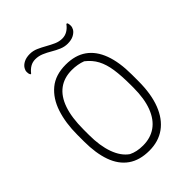

<svg xmlns="http://www.w3.org/2000/svg" viewBox="-266 -1043 1183 1183"><g transform="rotate(-45 325.0 -451.5)"><path d="M330 -720Q412 -720 466 -682Q520 -644 547.5 -570Q575 -496 575 -387V-331Q575 -219 544.5 -140.5Q514 -62 457 -21Q400 20 320 20Q236 20 181.5 -18.5Q127 -57 101 -130Q75 -203 75 -305V-363Q75 -466 101.5 -546.5Q128 -627 184 -673.5Q240 -720 330 -720ZM125 -312Q125 -217 149.5 -149.5Q174 -82 220 -50Q240 -40 263.5 -35Q287 -30 315 -30Q380 -30 427 -63Q474 -96 499.5 -162Q525 -228 525 -325V-345Q525 -428 516.5 -485Q508 -542 486.5 -582.5Q465 -623 425 -654Q404 -662 381 -666Q358 -670 333 -670Q266 -670 219.5 -635.5Q173 -601 149 -532Q125 -463 125 -359ZM429 -848Q453 -848 473.5 -860Q494 -872 510 -894H516Q519 -890 520.5 -883.5Q522 -877 522 -869Q522 -860 520 -854Q518 -848 514 -840Q504 -824 483 -813Q462 -802 430 -802Q403 -802 377 -813Q351 -824 326 -839Q301 -854 275 -865Q249 -876 221 -876Q197 -876 177 -864.5Q157 -853 140 -831H134Q131 -836 129.5 -842Q128 -848 128 -856Q128 -865 130 -871Q132 -877 136 -884Q146 -901 167.5 -912Q189 -923 220 -923Q248 -923 274 -911.5Q300 -900 325.5 -885.5Q351 -871 376.5 -859.5Q402 -848 429 -848Z"/></g></svg>

Font: Recursive Casual Light
Style: Regular
Weight: 300
Version: Version 1.047